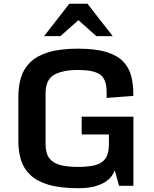

<svg xmlns="http://www.w3.org/2000/svg" viewBox="-20 -993 825 1026"><path d="M397 12.7Q300.8 12.7 238.5 -6.1Q176.3 -24.9 141.4 -58.6Q106.4 -92.3 92.3 -137.7Q78.1 -183.1 78.1 -236.3V-477.1Q78.1 -531.7 92 -578.4Q106 -625 140.9 -659.7Q175.8 -694.3 238 -713.6Q300.3 -732.9 397 -732.9Q490.7 -732.9 549.1 -714.8Q607.4 -696.8 638.4 -664.1Q669.4 -631.3 680.9 -587.4Q692.4 -543.5 692.4 -491.7V-480.5L549.8 -469.7V-498.5Q549.8 -571.3 514.2 -595.2Q478.5 -619.1 397 -619.1Q316.4 -619.1 270 -593.8Q223.6 -568.4 223.6 -494.1V-221.7Q223.6 -172.4 244.4 -146.2Q265.1 -120.1 304 -110.6Q342.8 -101.1 397 -101.1Q452.1 -101.1 488.8 -110.6Q525.4 -120.1 543.7 -146.2Q562 -172.4 562 -221.7V-274.4H416.5V-369.6H692.9V0H616.2L593.3 -83Q590.3 -74.2 581.1 -58.6Q571.8 -43 550.8 -26.6Q529.8 -10.3 492.7 1.2Q455.6 12.7 397 12.7ZM215.3 -799.8 350.6 -973.1H447.3L582.5 -799.8H495.1L398.9 -885.3L302.7 -799.8Z"/></svg>

Font: Monda
Style: Bold
Weight: 700
Designer: Vernon Adams
Foundry: Vernon Adams
Version: Version 2.100; ttfautohint (v1.8.3)